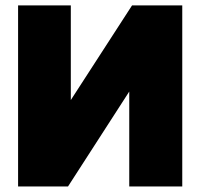

<svg xmlns="http://www.w3.org/2000/svg" viewBox="-20 -670 720 690"><path d="M234.5 -650.5V-310.5L454.5 -650.5H635V0H444.5V-341L224.5 0H45V-650.5Z"/></svg>

Font: Overused Grotesk Black
Style: Regular
Weight: 900
Version: Version 0.004